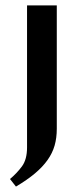

<svg xmlns="http://www.w3.org/2000/svg" viewBox="-20 -515 273 710"><path d="M190 -39Q190 -5 182 23Q174 51 156 76.5Q138 102 109.5 126Q81 150 39 175L17 147Q42 126 61 100.5Q80 75 80 30V-495H190Z"/></svg>

Font: Moniqa ExtBd Paragraph
Style: Regular
Weight: 800
Designer: Rajesh Rajput
Foundry: Rajesh Rajput
Version: Version 1.000